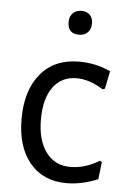

<svg xmlns="http://www.w3.org/2000/svg" viewBox="-50 -700 485 745"><g transform="rotate(5 192.5 -327.5)"><path d="M270 -651C262 -659 251.3 -663 238 -663C223.3 -663 211.8 -658.7 203.5 -650C195.2 -641.3 191 -630 191 -616C191 -585.3 205.7 -570 235 -570C249.7 -570 261.2 -574.3 269.5 -583C277.8 -591.7 282 -603.7 282 -619C282 -632.3 278 -643 270 -651ZM368 -439C330.7 -457 289.7 -466 245 -466C181.7 -466 132 -444.5 96 -401.5C60 -358.5 42 -300 42 -226C42 -153.3 59.3 -96.2 94 -54.5C128.7 -12.8 176.3 8 237 8C277 8 317.7 -0.7 359 -18L367 -85L359 -90C322.3 -67.3 284.7 -56 246 -56C206 -56 174.5 -71.5 151.5 -102.5C128.5 -133.5 117 -176 117 -230C117 -284 128 -326 150 -356C172 -386 202.7 -401 242 -401C274.7 -401 309 -389.7 345 -367L354 -370Z"/></g></svg>

Font: Alegreya Sans
Style: Regular
Weight: 400
Designer: Juan Pablo del Peral
Foundry: Huerta Tipografica
Version: Version 1.000;PS 001.000;hotconv 1.0.70;makeotf.lib2.5.58329